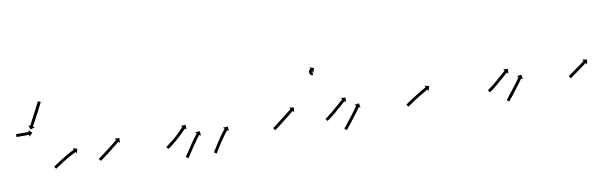

<svg xmlns="http://www.w3.org/2000/svg" viewBox="-41 -915 4162 1310"><g transform="rotate(-10 2040.0 -260.0)"><path d="M54 -346Q55 -346 55.5 -346Q56 -346 57 -346Q58 -346 59 -346Q60 -346 61 -346Q62 -346 63.5 -346Q65 -346 67 -346Q68 -346 70 -346Q72 -346 73 -346Q75 -346 77 -346Q79 -346 81 -346Q83 -346 85 -346Q87 -346 89 -346Q91 -346 93 -346Q95 -346 97 -346Q99 -346 101 -346Q103 -346 105 -346Q107 -346 109 -346Q111 -346 113 -346Q115 -346 116.5 -346Q118 -346 120 -346Q122 -346 123.5 -346Q125 -346 127 -346Q128 -346 129.5 -346Q131 -346 132 -346Q134 -346 135 -346Q136 -346 137 -346Q137 -346 138 -346Q139 -346 140 -346Q140 -346 140 -346Q140 -346 141 -346V-359L164 -336L141 -313V-326Q140 -326 140 -326Q140 -326 140 -326Q139 -326 138 -326Q137 -326 137 -326Q136 -326 135 -326Q134 -326 132 -326Q131 -326 129.5 -326Q128 -326 127 -326Q125 -326 123.5 -326Q122 -326 120 -326Q118 -326 116.5 -326Q115 -326 113 -326Q111 -326 109 -326Q107 -326 105 -326Q103 -326 101 -326Q99 -326 97 -326Q95 -326 93 -326Q91 -326 89 -326Q87 -326 85 -326Q83 -326 81 -326Q79 -326 77 -326Q75 -326 73 -326Q72 -326 70 -326Q68 -326 67 -326Q65 -326 63.5 -326Q62 -326 61 -326Q60 -326 59 -326Q58 -326 57 -326Q56 -326 55.5 -326Q55 -326 54 -326Q54 -326 53.5 -326Q53 -326 53 -326V-346Q53 -346 53.5 -346Q54 -346 54 -346ZM257 -532Q256 -530 254 -527V-526Q252 -523 250 -519Q248 -514 245 -508Q242 -503 239 -497Q236 -490 232 -483Q229 -476 225 -469Q221 -462 217 -454Q213 -447 209 -440Q206 -433 202 -426Q198 -418 195 -412Q192 -406 189 -401Q186 -395 183 -391Q181 -386 179 -383Q178 -380 177 -378Q177 -378 176 -376L188 -370L156 -360L147 -391L158 -385Q159 -386 159 -387Q160 -389 162 -392Q164 -396 166 -400Q168 -405 171 -410Q174 -415 177 -422Q180 -427 184 -435Q188 -443 192 -449Q196 -457 199 -464Q203 -471 207 -478Q211 -486 214 -492Q218 -499 221 -506Q224 -512 227 -518Q230 -523 232 -528Q234 -532 236 -535Q238 -538 239 -540H238Q239 -541 239 -542L257 -533Q257 -533 257 -532Z M272 -83Q274 -84 277 -86Q280 -89 284 -91Q289 -94 293 -98H294Q299 -101 305 -105Q311 -109 317 -113Q324 -117 331 -122Q338 -126 345 -130Q352 -135 359 -139Q366 -143 373 -147Q380 -151 386 -154Q392 -158 398 -161Q403 -163 408 -166Q412 -168 416 -170Q419 -172 421 -173Q422 -173 423 -174L417 -185L448 -175L438 -144L432 -156Q431 -155 430 -155Q428 -154 425 -152Q422 -150 418 -148Q413 -146 408 -143Q402 -140 396 -137Q390 -133 383 -130Q376 -126 369 -122Q362 -118 355 -113Q348 -109 341 -105Q335 -101 328 -96Q322 -92 316 -88Q310 -85 305 -81Q300 -78 295 -75Q291 -72 288 -70Q286 -68 284 -67Q283 -66 282 -66L271 -82Q271 -82 272 -83Z M581 -83Q583 -84 586 -86Q589 -89 593 -91Q597 -94 602 -98Q607 -102 613 -106Q619 -110 625 -115Q631 -119 637 -124Q644 -129 650 -134Q657 -139 663 -144Q670 -149 676 -154Q682 -159 688 -164Q693 -168 698 -172Q703 -176 707 -179Q710 -182 713 -185Q716 -187 718 -188Q719 -189 719 -190L711 -200L743 -197L741 -164L732 -174Q731 -174 731 -173Q729 -171 726 -169Q723 -167 719 -164Q715 -160 711 -157Q706 -152 700 -148Q694 -144 688 -139Q682 -134 676 -129Q669 -124 663 -119Q656 -113 650 -108Q643 -103 637 -99Q631 -94 625 -90Q619 -86 614 -82Q609 -78 605 -75H604Q601 -72 597 -70Q595 -68 593 -67Q592 -66 591 -66L580 -82Q580 -82 581 -83Z M1049 -83Q1051 -84 1054 -86Q1057 -89 1061 -91Q1065 -94 1070 -98Q1070 -98 1070 -98Q1070 -98 1070 -98Q1070 -98 1070 -98Q1070 -98 1070 -98Q1075 -102 1080 -106Q1080 -106 1080 -106Q1080 -106 1080 -106Q1080 -106 1080 -106Q1080 -106 1080 -106Q1086 -110 1092 -115Q1092 -115 1092 -115Q1092 -115 1092 -115Q1092 -115 1092 -115Q1092 -115 1092 -115Q1098 -120 1104 -125Q1104 -125 1104 -125Q1104 -125 1104 -125Q1104 -125 1104 -125Q1104 -125 1104 -125Q1111 -131 1117 -136Q1117 -136 1117 -136Q1117 -136 1117 -136Q1117 -136 1117 -136Q1117 -136 1117 -136Q1123 -141 1129 -147Q1129 -147 1129 -147Q1129 -147 1129 -147Q1129 -147 1129 -147Q1129 -147 1129 -147Q1135 -152 1141 -158Q1141 -158 1141 -158Q1141 -158 1141 -158Q1141 -158 1141 -158Q1141 -158 1141 -158Q1146 -163 1151 -168Q1151 -168 1151 -168Q1151 -168 1151 -168Q1151 -168 1151 -168Q1151 -168 1151 -168Q1156 -173 1161 -178Q1165 -182 1168 -186Q1172 -189 1174 -192Q1176 -194 1178 -196Q1179 -197 1179 -197L1170 -206L1203 -208L1204 -175L1194 -184Q1193 -183 1193 -182Q1191 -181 1189 -178Q1186 -175 1183 -172Q1179 -168 1175 -164Q1170 -159 1165 -154Q1165 -154 1165 -154Q1165 -154 1165 -154Q1165 -154 1165 -154Q1165 -154 1165 -154Q1160 -149 1154 -143Q1154 -143 1154 -143Q1154 -143 1154 -143Q1154 -143 1154 -143Q1154 -143 1154 -143Q1149 -138 1142 -132Q1142 -132 1142 -132Q1142 -132 1142 -132Q1142 -132 1142 -132Q1142 -132 1142 -132Q1136 -127 1130 -121Q1130 -121 1130 -121Q1130 -121 1130 -121Q1130 -121 1130 -121Q1130 -121 1130 -121Q1124 -115 1117 -110Q1117 -110 1117 -110Q1117 -110 1117 -110Q1117 -110 1117 -110Q1117 -110 1117 -110Q1111 -105 1105 -100Q1105 -100 1105 -100Q1105 -100 1105 -100Q1105 -100 1105 -100Q1105 -100 1105 -100Q1099 -95 1093 -90Q1093 -90 1093 -90Q1093 -90 1093 -90Q1093 -90 1093 -90Q1093 -90 1093 -90Q1087 -86 1082 -82Q1082 -82 1082 -82Q1082 -82 1082 -82Q1082 -82 1082 -82Q1082 -82 1082 -82Q1077 -78 1073 -75Q1069 -72 1065 -70Q1063 -68 1061 -67Q1060 -66 1059 -66L1048 -82Q1048 -82 1049 -83ZM1168 7Q1169 5 1171 2Q1173 -1 1176 -5Q1179 -9 1182 -14Q1185 -19 1190 -26Q1194 -32 1198 -38Q1202 -45 1207 -51Q1211 -58 1216 -65Q1220 -72 1225 -79Q1230 -86 1234 -92Q1239 -98 1243 -104Q1247 -110 1251 -115Q1255 -120 1258 -124Q1261 -128 1264 -131Q1266 -134 1267 -135Q1268 -136 1268 -137L1258 -145L1291 -149L1294 -116L1284 -124Q1283 -124 1283 -123Q1281 -121 1279 -119Q1277 -116 1274 -112Q1271 -108 1267 -103Q1263 -98 1259 -92Q1255 -87 1251 -80Q1246 -74 1242 -68Q1237 -61 1232 -54Q1228 -47 1223 -40Q1219 -34 1215 -27Q1211 -21 1206 -15Q1202 -8 1199 -3Q1196 2 1193 6Q1190 10 1188 14Q1186 16 1185 18Q1184 19 1183 20L1167 9Q1168 8 1168 7ZM1363 10Q1364 8 1365 5Q1367 1 1370 -3Q1373 -7 1376 -12Q1379 -18 1383 -24Q1387 -30 1391 -36Q1395 -43 1400 -50Q1404 -57 1409 -64Q1414 -71 1418 -77Q1423 -84 1427 -91Q1432 -97 1436 -103Q1440 -108 1444 -114Q1448 -118 1451 -123Q1454 -126 1457 -130Q1459 -132 1460 -134Q1461 -135 1461 -135L1451 -144L1484 -147L1487 -115L1477 -123Q1476 -122 1476 -121Q1474 -120 1472 -117Q1470 -114 1467 -110Q1464 -106 1460 -101V-102Q1456 -96 1452 -91Q1448 -85 1444 -79Q1439 -73 1435 -66Q1430 -59 1425 -52V-53Q1421 -46 1416 -39Q1412 -32 1408 -26Q1404 -19 1400 -13Q1396 -7 1393 -2Q1390 3 1387 8Q1385 12 1383 15Q1381 18 1380 20Q1379 21 1379 22L1361 11Q1362 11 1363 10Z M1789 -83Q1791 -84 1794 -86Q1797 -89 1801 -91Q1805 -94 1810 -98Q1815 -102 1821 -106H1820Q1826 -110 1832 -115Q1839 -120 1845 -125Q1852 -130 1858 -135Q1865 -140 1871 -145Q1877 -150 1884 -155Q1890 -160 1895 -164Q1901 -169 1906 -173Q1910 -176 1915 -180Q1918 -183 1921 -185Q1924 -187 1926 -189Q1926 -189 1927 -190L1919 -200L1951 -197L1948 -164L1940 -174Q1939 -174 1938 -173Q1936 -172 1934 -170Q1931 -167 1927 -164Q1923 -161 1918 -157Q1913 -153 1908 -149Q1902 -144 1896 -139Q1890 -134 1883 -129Q1877 -124 1870 -119Q1864 -114 1857 -109Q1851 -104 1845 -99Q1838 -94 1833 -90Q1827 -86 1822 -82Q1817 -78 1813 -75Q1809 -72 1805 -70Q1803 -68 1801 -67Q1800 -66 1799 -65L1788 -82Q1788 -82 1789 -83ZM2118 -390Q2118 -390 2118 -390Q2118 -390 2118 -390Q2118 -390 2118 -390Q2118 -390 2118 -390Q2117 -390 2116 -390Q2116 -390 2116 -390Q2116 -390 2116 -390Q2116 -390 2116 -390Q2116 -390 2116 -390Q2115 -390 2113 -391Q2113 -391 2113 -391Q2113 -391 2113 -391Q2113 -391 2113 -391Q2113 -391 2113 -391Q2111 -391 2109 -392Q2109 -392 2109 -392Q2109 -392 2109 -392Q2109 -392 2109 -392Q2109 -392 2109 -392Q2107 -393 2105 -394Q2105 -394 2105 -394Q2105 -394 2105 -395Q2105 -395 2105 -395Q2105 -395 2105 -395Q2103 -396 2101 -398Q2101 -398 2101 -398Q2101 -398 2101 -398Q2101 -398 2101 -398.5Q2101 -399 2101 -399Q2099 -400 2098 -403Q2098 -403 2098 -403Q2098 -403 2098 -403Q2098 -403 2097.5 -403Q2097 -403 2097 -403Q2096 -406 2096 -408Q2096 -408 2096 -408.5Q2096 -409 2096 -409Q2096 -409 2095.5 -409Q2095 -409 2095 -409Q2095 -412 2095 -414Q2095 -414 2095 -414.5Q2095 -415 2095 -415Q2095 -415 2095 -415Q2095 -415 2095 -415Q2095 -418 2096 -420Q2096 -420 2096 -420Q2096 -420 2096 -420Q2096 -421 2096 -421Q2096 -421 2096 -421Q2097 -423 2098 -425Q2098 -425 2098 -425Q2098 -425 2098 -426Q2098 -426 2098 -426Q2098 -426 2098 -426Q2099 -428 2100 -429Q2100 -429 2100.5 -429Q2101 -429 2101 -430Q2101 -430 2101 -430Q2101 -430 2101 -430Q2102 -431 2103 -432Q2103 -432 2103.5 -432Q2104 -432 2104 -432Q2104 -433 2104 -433Q2104 -433 2104 -433Q2105 -434 2106 -434Q2106 -434 2106 -434Q2106 -434 2106 -434Q2106 -434 2106 -434Q2106 -434 2106 -434Q2107 -435 2108 -435Q2108 -435 2108 -435Q2108 -435 2108 -435Q2108 -435 2108 -435Q2108 -435 2108 -435Q2108 -436 2109 -436L2103 -448L2134 -437L2123 -406L2117 -418Q2117 -418 2117 -418Q2117 -418 2117 -418Q2117 -418 2117 -418Q2117 -418 2117 -418Q2117 -418 2117 -418Q2117 -418 2117 -417Q2117 -417 2117 -417Q2117 -417 2117 -417Q2117 -417 2117 -417.5Q2117 -418 2117 -418Q2117 -417 2116 -417Q2116 -417 2116 -417Q2116 -417 2116 -417Q2116 -417 2116.5 -417Q2117 -417 2117 -417Q2116 -417 2116 -416Q2116 -416 2116 -416.5Q2116 -417 2116 -417Q2116 -417 2116 -417Q2116 -417 2116 -417Q2116 -416 2115 -416Q2115 -416 2115 -416Q2115 -416 2115 -416Q2116 -416 2116 -416Q2116 -416 2116 -416Q2115 -416 2115 -415Q2115 -415 2115 -415Q2115 -415 2115 -415Q2115 -415 2115 -415.5Q2115 -416 2115 -416Q2115 -415 2115 -414Q2115 -414 2115 -414Q2115 -414 2115 -414Q2115 -414 2115 -414.5Q2115 -415 2115 -415Q2115 -414 2115 -413Q2115 -413 2115 -413Q2115 -413 2115 -413Q2115 -413 2115 -413Q2115 -413 2115 -413Q2115 -413 2116 -412Q2116 -412 2115.5 -412Q2115 -412 2115 -412Q2115 -412 2115 -412.5Q2115 -413 2115 -413Q2116 -412 2116 -411Q2116 -411 2116 -411Q2116 -411 2116 -411Q2116 -411 2116 -411.5Q2116 -412 2116 -412Q2116 -411 2117 -411Q2117 -411 2117 -411Q2117 -411 2117 -411Q2117 -411 2116.5 -411Q2116 -411 2116 -411Q2117 -411 2118 -410Q2118 -410 2117.5 -410Q2117 -410 2117 -410Q2117 -410 2117 -410Q2117 -410 2117 -410Q2118 -410 2118 -410Q2118 -410 2118 -410Q2118 -410 2118 -410Q2118 -410 2118 -410Q2118 -410 2118 -410Q2118 -410 2119 -410Q2119 -410 2119 -410Q2119 -410 2118 -410Q2118 -410 2118 -410Q2118 -410 2118 -410Q2119 -410 2119 -410Q2119 -410 2119 -410Q2119 -410 2119 -410Q2119 -410 2119 -410Q2119 -410 2119 -410Q2119 -410 2119 -410V-390Q2119 -390 2118 -390Z M2152 -83Q2154 -84 2157 -86Q2160 -89 2164 -91Q2168 -94 2173 -98Q2173 -98 2173 -98Q2173 -98 2173 -98Q2173 -98 2173 -98Q2173 -98 2173 -98Q2178 -102 2183 -106Q2183 -106 2183 -106Q2183 -106 2183 -106Q2183 -106 2183 -106Q2183 -106 2183 -106Q2189 -111 2195 -115Q2201 -120 2207 -125Q2214 -131 2220 -136Q2226 -141 2232 -147Q2238 -152 2244 -157Q2250 -162 2256 -167Q2260 -171 2266 -176Q2268 -178 2270 -180Q2272 -182 2274 -183Q2278 -187 2281 -189Q2283 -191 2285 -193Q2286 -194 2286 -194L2278 -204L2310 -202L2308 -169L2299 -179Q2299 -179 2298 -178Q2296 -176 2294 -174Q2291 -172 2287 -169Q2285 -167 2283 -165Q2281 -163 2279 -161Q2274 -156 2269 -152Q2263 -147 2258 -142Q2251 -137 2245 -132Q2239 -126 2233 -121Q2226 -115 2220 -110Q2214 -105 2208 -100Q2201 -95 2196 -90Q2196 -90 2196 -90Q2196 -90 2196 -90Q2196 -90 2196 -90Q2196 -90 2196 -90Q2190 -86 2185 -82Q2185 -82 2185 -82Q2185 -82 2185 -82Q2185 -82 2185 -82Q2185 -82 2185 -82Q2180 -78 2176 -75Q2172 -72 2168 -70Q2166 -68 2164 -67Q2163 -66 2162 -65L2151 -82Q2151 -82 2152 -83ZM2267 5Q2268 3 2270 0Q2273 -3 2276 -6Q2279 -11 2283 -15Q2287 -20 2291 -26Q2295 -32 2300 -38Q2305 -44 2310 -50Q2315 -57 2320 -63Q2325 -70 2330 -76Q2335 -83 2340 -89Q2345 -95 2349 -101Q2353 -107 2357 -112Q2357 -112 2357 -112Q2357 -112 2357 -112Q2357 -112 2357 -112Q2357 -112 2357 -112Q2360 -116 2363 -121Q2366 -125 2368 -128Q2370 -131 2371 -133Q2372 -133 2373 -134L2362 -142L2394 -147L2399 -115L2389 -122Q2388 -122 2388 -121Q2386 -119 2384 -116Q2382 -113 2379 -109Q2376 -105 2373 -100Q2373 -100 2373 -100Q2373 -100 2373 -100Q2373 -100 2373 -100Q2373 -100 2373 -100Q2369 -95 2365 -89Q2361 -83 2356 -77Q2351 -71 2346 -64Q2341 -58 2336 -51Q2331 -44 2326 -38Q2321 -31 2316 -25Q2311 -19 2307 -13Q2302 -8 2298 -3Q2295 2 2291 6Q2288 10 2286 13Q2284 15 2282 17Q2281 18 2281 19L2265 6Q2266 6 2267 5Z M2712 -83Q2714 -84 2717 -86Q2720 -89 2724 -91Q2728 -94 2733 -98Q2739 -101 2745 -105Q2751 -109 2757 -113Q2764 -118 2771 -122Q2778 -127 2785 -131Q2792 -135 2799 -140Q2806 -144 2812 -148Q2819 -152 2825 -156Q2831 -159 2837 -163Q2842 -166 2847 -168Q2851 -171 2854 -173Q2857 -174 2859 -175Q2860 -176 2861 -176L2855 -188L2886 -179L2877 -147L2871 -159Q2870 -158 2869 -158Q2867 -157 2864 -155Q2861 -153 2857 -151Q2852 -148 2847 -145Q2841 -142 2835 -138V-139Q2829 -135 2823 -131Q2816 -127 2809 -123Q2802 -118 2795 -114Q2788 -110 2781 -105Q2775 -101 2768 -97Q2762 -92 2756 -88Q2750 -85 2745 -81Q2740 -78 2735 -75Q2731 -72 2728 -70Q2726 -68 2724 -67Q2723 -66 2722 -66L2711 -82Q2711 -82 2712 -83Z M3277 -83Q3279 -84 3282 -86Q3285 -89 3289 -91Q3293 -94 3298 -98Q3298 -98 3298 -98Q3298 -98 3298 -98Q3298 -98 3298 -98Q3298 -98 3298 -98Q3303 -102 3308 -106Q3308 -106 3308 -106Q3308 -106 3308 -106Q3308 -106 3308 -106Q3308 -106 3308 -106Q3314 -111 3320 -115Q3326 -120 3332 -125Q3339 -131 3345 -136Q3351 -141 3357 -147Q3363 -152 3369 -157Q3375 -162 3381 -167Q3385 -171 3391 -176Q3393 -178 3395 -180Q3397 -182 3399 -183Q3403 -187 3406 -189Q3408 -191 3410 -193Q3411 -194 3411 -194L3403 -204L3435 -202L3433 -169L3424 -179Q3424 -179 3423 -178Q3421 -176 3419 -174Q3416 -172 3412 -169Q3410 -167 3408 -165Q3406 -163 3404 -161Q3399 -156 3394 -152Q3388 -147 3383 -142Q3376 -137 3370 -132Q3364 -126 3358 -121Q3351 -115 3345 -110Q3339 -105 3333 -100Q3326 -95 3321 -90Q3321 -90 3321 -90Q3321 -90 3321 -90Q3321 -90 3321 -90Q3321 -90 3321 -90Q3315 -86 3310 -82Q3310 -82 3310 -82Q3310 -82 3310 -82Q3310 -82 3310 -82Q3310 -82 3310 -82Q3305 -78 3301 -75Q3297 -72 3293 -70Q3291 -68 3289 -67Q3288 -66 3287 -65L3276 -82Q3276 -82 3277 -83ZM3392 5Q3393 3 3395 0Q3398 -3 3401 -6Q3404 -11 3408 -15Q3412 -20 3416 -26Q3420 -32 3425 -38Q3430 -44 3435 -50Q3440 -57 3445 -63Q3450 -70 3455 -76Q3460 -83 3465 -89Q3470 -95 3474 -101Q3478 -107 3482 -112Q3482 -112 3482 -112Q3482 -112 3482 -112Q3482 -112 3482 -112Q3482 -112 3482 -112Q3485 -116 3488 -121Q3491 -125 3493 -128Q3495 -131 3496 -133Q3497 -133 3498 -134L3487 -142L3519 -147L3524 -115L3514 -122Q3513 -122 3513 -121Q3511 -119 3509 -116Q3507 -113 3504 -109Q3501 -105 3498 -100Q3498 -100 3498 -100Q3498 -100 3498 -100Q3498 -100 3498 -100Q3498 -100 3498 -100Q3494 -95 3490 -89Q3486 -83 3481 -77Q3476 -71 3471 -64Q3466 -58 3461 -51Q3456 -44 3451 -38Q3446 -31 3441 -25Q3436 -19 3432 -13Q3427 -8 3423 -3Q3420 2 3416 6Q3413 10 3411 13Q3409 15 3407 17Q3406 18 3406 19L3390 6Q3391 6 3392 5Z M3837 -81Q3838 -83 3841 -84Q3843 -86 3846 -88Q3851 -91 3854 -94Q3859 -97 3863 -100Q3868 -104 3873 -107Q3878 -111 3884 -115Q3889 -119 3895 -123Q3900 -127 3906 -131Q3911 -134 3916 -138Q3921 -142 3926 -145Q3931 -149 3935 -152Q3939 -155 3942 -157Q3945 -160 3948 -162Q3950 -163 3952 -164Q3952 -165 3953 -165L3945 -176L3978 -171L3973 -139L3965 -149Q3964 -149 3964 -148Q3962 -147 3960 -146Q3957 -144 3954 -141Q3951 -139 3947 -136Q3942 -133 3938 -129Q3933 -126 3928 -122Q3923 -118 3917 -114Q3912 -110 3906 -106Q3901 -102 3895 -98Q3890 -95 3885 -91Q3880 -87 3875 -84Q3870 -81 3866 -77Q3862 -75 3858 -72Q3855 -70 3852 -68Q3850 -66 3848 -65Q3848 -65 3847 -64L3836 -81Q3836 -81 3837 -81Z"/></g></svg>

Font: FRB American Cursive Just Arrows Thin
Style: Italic
Weight: 100
Italic angle: -25°
Version: Version 2.0;Modular Font Editor K font №1